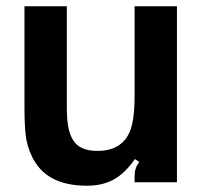

<svg xmlns="http://www.w3.org/2000/svg" viewBox="-20 -581 646 612"><path d="M82 -82Q66 -115 62 -149.5Q58 -184 58 -238V-561H193V-237Q193 -194 199.5 -167.5Q206 -141 220 -125Q242 -100 291 -100Q348 -100 377 -134Q394 -153 401.5 -186.5Q409 -220 409 -276V-561H544V0H409V-18Q409 -33 412.5 -43.5Q416 -54 424 -65L410 -74Q378 -28 342 -8.5Q306 11 257 11Q126 11 82 -82Z"/></svg>

Font: Open Sauce Sans
Style: Bold
Weight: 700
Designer: Alfredo Marco Pradil
Foundry: Creative Sauce Fz LLC
Version: Version 1.477